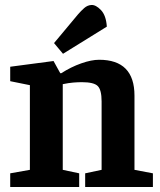

<svg xmlns="http://www.w3.org/2000/svg" viewBox="-20 -751 643 771"><path d="M21 0V-55L100 -69V-409L21 -425V-483L195 -506L222 -457H226Q265 -482 306 -496.5Q347 -511 378 -511Q449 -511 484.5 -475Q520 -439 520 -367V-69L594 -55V0H322V-55L388 -69V-344Q388 -390 372.5 -405.5Q357 -421 309 -421Q293 -421 274.5 -419.5Q256 -418 232 -413V-69L298 -55V0ZM233 -535 197 -578 293 -693Q305 -707 318 -718.5Q331 -730 347 -731Q365 -732 385.5 -710.5Q406 -689 409 -644Z"/></svg>

Font: Faustina
Style: Bold
Weight: 700
Designer: Alfonso Garcia
Foundry: http://www.omnibus-type.com
Version: Version 1.200